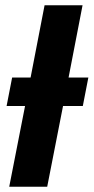

<svg xmlns="http://www.w3.org/2000/svg" viewBox="-20 -708 355 728"><path d="M5 -306 26 -414H96L149 -688H293L240 -414H315L294 -306H219L159 0H15L75 -306Z"/></svg>

Font: Libra Sans
Style: Bold Italic
Weight: 700
Italic angle: -12°
Foundry: Context Ltd
Version: Version 1.002